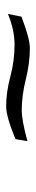

<svg xmlns="http://www.w3.org/2000/svg" viewBox="240 -548 119 640"><g transform="rotate(-90 300.0 -228.5)"><path d="M252 -216Q218 -216 149 -197Q151 -206 152.5 -217.5Q154 -229 156 -237Q231 -268 265 -268Q312 -268 364.5 -254Q417 -240 470 -240Q520 -240 573 -262L564 -217Q491 -189 459 -189Q409 -189 355 -202.5Q301 -216 252 -216Z"/></g></svg>

Font: Afta serif
Style: Italic
Weight: 400
Italic angle: -12°
Designer: parq.ink
Foundry: Oriol Esparraguera Font
Version: Version 1.000